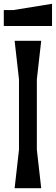

<svg xmlns="http://www.w3.org/2000/svg" viewBox="-25 -991 294 1011"><path d="M249 -854V-971L45 -938H-5V-854ZM52 -776 75 -573V-203L52 0H192L169 -203V-573L192 -776Z"/></svg>

Font: BackOut Medium
Style: Regular
Weight: 500
Designer: Frank Adebiaye
Foundry: Velvetyne Type Foundry
Version: Version 2.000;hotconv 1.0.109;makeotfexe 2.5.65596